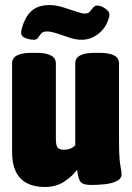

<svg xmlns="http://www.w3.org/2000/svg" viewBox="-20 -734 523 763"><path d="M159 9Q28 9 28 -130V-482Q28 -524 105 -524H125Q202 -524 202 -482V-181Q202 -159 208 -149Q214 -139 233 -139Q263 -139 279 -157V-482Q279 -524 356 -524H376Q453 -524 453 -482V-172Q453 -123 455.5 -99Q458 -75 460.5 -63.5Q463 -52 463 -41Q463 -24 444 -14.5Q425 -5 397.5 -2Q370 1 344 1Q321 1 310 -4Q299 -9 294.5 -22Q290 -35 286 -59Q268 -34 235.5 -12.5Q203 9 159 9ZM116 -576Q99 -576 81.5 -582.5Q64 -589 64 -603Q64 -610 66.5 -620Q69 -630 72 -638Q88 -680 113.5 -697Q139 -714 176 -714Q201 -714 229 -705.5Q257 -697 281.5 -688.5Q306 -680 317 -680Q330 -680 337 -688Q344 -696 350.5 -704Q357 -712 367 -712Q380 -712 397.5 -700.5Q415 -689 415 -675Q415 -671 413 -664Q411 -657 406 -644Q393 -615 365.5 -595.5Q338 -576 304 -576Q281 -576 255.5 -584.5Q230 -593 206.5 -601Q183 -609 166 -609Q151 -609 144 -601Q137 -593 131.5 -584.5Q126 -576 116 -576Z"/></svg>

Font: Asap Condensed Black
Style: Regular
Weight: 900
Width: 3
Designer: Pablo Cosgaya
Foundry: Omnibus-Type
Version: Version 3.001; ttfautohint (v1.8.4.7-5d5b)